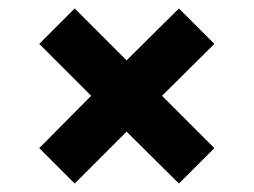

<svg xmlns="http://www.w3.org/2000/svg" viewBox="-20 -533 601 455"><path d="M73 -429 157 -513 280 -390 404 -513 488 -429 364 -306 488 -182 404 -98 280 -221 157 -98 73 -182 196 -306Z"/></svg>

Font: Haskoy Bold
Style: Regular
Weight: 700
Designer: Ertekin Erdin
Foundry: Ertekin Erdin
Version: Version 1.500; ttfautohint (v1.8.3)